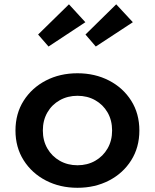

<svg xmlns="http://www.w3.org/2000/svg" viewBox="-20 -876 736 912"><path d="M348 16Q265 16 198.2 -18.5Q131.5 -53 92.5 -114.5Q53.5 -176 53.5 -256Q53.5 -336.5 92.5 -397.8Q131.5 -459 198 -493.5Q264.5 -528 348 -528Q431 -528 497.8 -493.5Q564.5 -459 603.2 -397.8Q642 -336.5 642 -256Q642 -176 603.2 -114.5Q564.5 -53 497.8 -18.5Q431 16 348 16ZM348 -91Q395 -91 432.2 -112.2Q469.5 -133.5 491 -170.8Q512.5 -208 512.5 -256Q512.5 -304.5 491 -341.8Q469.5 -379 432.2 -400Q395 -421 348 -421Q301.5 -421 264 -400Q226.5 -379 205 -341.8Q183.5 -304.5 183.5 -256Q183.5 -208 205 -170.8Q226.5 -133.5 264 -112.2Q301.5 -91 348 -91ZM435 -655 386 -712 532 -855.5 611 -770.5ZM210.5 -655 161 -712 307.5 -855.5 385.5 -770.5Z"/></svg>

Font: Spartan Thin SemiBold
Style: Regular
Weight: 600
Version: Version 1.004